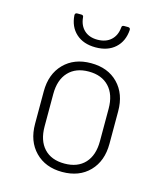

<svg xmlns="http://www.w3.org/2000/svg" viewBox="-117 -874 834 972"><g transform="rotate(15 300.0 -387.5)"><path d="M300 10Q212 10 158.5 -44.5Q105 -99 105 -190V-360Q105 -451 158.5 -505.5Q212 -560 300 -560Q389 -560 442 -505.5Q495 -451 495 -360V-190Q495 -99 442 -44.5Q389 10 300 10ZM300 -34Q369 -34 407 -75Q445 -116 445 -190V-360Q445 -434 406.5 -475Q368 -516 300 -516Q232 -516 193.5 -475Q155 -434 155 -360V-190Q155 -116 193 -75Q231 -34 300 -34ZM300 -643Q236 -643 197.5 -678Q159 -713 155 -773Q155 -785 167 -785H188Q200 -785 200 -773Q204 -731 230 -707Q256 -683 299 -683Q343 -683 369.5 -707Q396 -731 400 -773Q400 -785 412 -785H433Q445 -785 445 -773Q441 -713 402.5 -678Q364 -643 300 -643Z"/></g></svg>

Font: Pitagon Sans Mono Thin
Style: Regular
Weight: 100
Monospace: yes
Designer: Travis Tran
Foundry: Pitagon
Version: Version 1.001; ttfautohint (v1.8.4.7-5d5b);gftools[0.9.26]